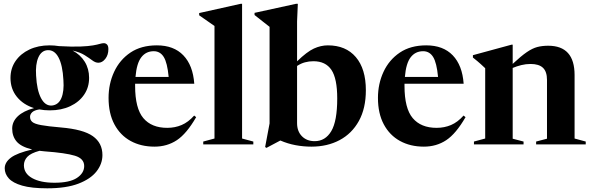

<svg xmlns="http://www.w3.org/2000/svg" viewBox="-20 -764 3134 1016"><path d="M243.5 -180Q214.5 -180 188 -185Q161 -180.5 150 -169.8Q139 -159 139 -146Q139 -129 150.8 -118.8Q162.5 -108.5 197.5 -102Q232.5 -95.5 302.5 -89.5Q420.5 -79.5 471.2 -43.5Q522 -7.5 522 56.5Q522 103 490.8 143Q459.5 183 395 207.8Q330.5 232.5 230 232.5Q146.5 232.5 97.2 218.2Q48 204 26.5 180Q5 156 5 126.5Q5 95 37.8 70.2Q70.5 45.5 150.5 27Q92 13 68.2 -14.8Q44.5 -42.5 44.5 -83.5Q44.5 -120.5 74.2 -148.8Q104 -177 160 -192Q103 -210 69.2 -251.8Q35.5 -293.5 35.5 -351.5Q35.5 -402 62.2 -441Q89 -480 135.8 -502Q182.5 -524 242 -524Q268 -524 292 -520Q362 -516 405 -517.8Q448 -519.5 472 -523.8Q496 -528 508.2 -531.8Q520.5 -535.5 529.5 -535.5Q539.5 -535.5 546.5 -528.2Q553.5 -521 553.5 -504Q553.5 -473 537.2 -452.5Q521 -432 500.5 -432Q485 -432 468.8 -444.2Q452.5 -456.5 428 -472Q403.5 -487.5 364 -496.5Q405.5 -474.5 428.5 -437.2Q451.5 -400 451.5 -352Q451.5 -301.5 425 -262.8Q398.5 -224 351.5 -202Q304.5 -180 243.5 -180ZM254.5 -205.5Q289.5 -209 304.8 -245Q320 -281 315.5 -340.5Q311.5 -418.5 289.8 -459.8Q268 -501 231 -498.5Q198.5 -496 182.8 -459.8Q167 -423.5 171 -364Q175 -287 197 -245Q219 -203 254.5 -205.5ZM106.5 110.5Q106.5 154 150.2 178.5Q194 203 268 203Q348.5 203 387 177.5Q425.5 152 425.5 114.5Q425.5 75 376.2 60Q327 45 217 37Q202.5 35.5 189 34Q142.5 46.5 124.5 66Q106.5 85.5 106.5 110.5Z M810 -524Q899.5 -524 950.2 -471.2Q1001 -418.5 1008 -321H695Q695 -315.5 695 -309.5Q695 -190.5 738.5 -139Q782 -87.5 865 -87.5Q906 -87.5 941.2 -102.5Q976.5 -117.5 1007.5 -152.5L1018 -144Q967.5 -56.5 915.8 -22.2Q864 12 797.5 12Q726 12 671.2 -18Q616.5 -48 585.5 -105.8Q554.5 -163.5 554.5 -246Q554.5 -320.5 584 -384Q613.5 -447.5 670.2 -485.8Q727 -524 810 -524ZM793.5 -493Q752.5 -493 727.8 -461Q703 -429 697 -357H872.5Q865.5 -432 846.5 -462.5Q827.5 -493 793.5 -493Z M1261 -31 1320.5 -15V0H1055.5V-15L1115 -31V-626.5Q1105.5 -633.5 1084.2 -648Q1063 -662.5 1034 -683V-695L1254 -744H1261Z M1628 12Q1585.5 12 1544 4.2Q1502.5 -3.5 1463.5 -20.5L1390 18.5L1383 14L1406.5 -111V-622Q1396.5 -629.5 1376.5 -645.5Q1356.5 -661.5 1327 -684.5V-696L1547 -744H1556L1552 -650.5V-439.5Q1604.5 -490.5 1641.2 -507.2Q1678 -524 1715 -524Q1810 -524 1863 -461.8Q1916 -399.5 1916 -286.5Q1916 -190.5 1879 -123.8Q1842 -57 1777 -22.5Q1712 12 1628 12ZM1552 -112.5Q1552 -69 1577.8 -43Q1603.5 -17 1645 -17Q1701.5 -17 1733 -70Q1764.5 -123 1764.5 -243Q1764.5 -348.5 1733.8 -394.2Q1703 -440 1638.5 -440Q1615 -440 1593.8 -434.2Q1572.5 -428.5 1552 -415Z M2235.5 -524Q2325 -524 2375.8 -471.2Q2426.5 -418.5 2433.5 -321H2120.5Q2120.5 -315.5 2120.5 -309.5Q2120.5 -190.5 2164 -139Q2207.5 -87.5 2290.5 -87.5Q2331.5 -87.5 2366.8 -102.5Q2402 -117.5 2433 -152.5L2443.5 -144Q2393 -56.5 2341.2 -22.2Q2289.5 12 2223 12Q2151.5 12 2096.8 -18Q2042 -48 2011 -105.8Q1980 -163.5 1980 -246Q1980 -320.5 2009.5 -384Q2039 -447.5 2095.8 -485.8Q2152.5 -524 2235.5 -524ZM2219 -493Q2178 -493 2153.2 -461Q2128.5 -429 2122.5 -357H2298Q2291 -432 2272 -462.5Q2253 -493 2219 -493Z M2817 -15 2874.5 -30V-341Q2874.5 -385 2853.2 -405.2Q2832 -425.5 2787.5 -425.5Q2762.5 -425.5 2738.5 -419.5Q2714.5 -413.5 2693 -404.5V-30L2750.5 -15V0H2488V-15L2547.5 -31V-403Q2539 -411 2523.8 -425Q2508.5 -439 2482.5 -459.5V-472L2686.5 -527.5H2693V-426Q2737.5 -467.5 2767.5 -488Q2797.5 -508.5 2823.2 -515.2Q2849 -522 2881 -522Q3020.5 -522 3020.5 -367V-31L3079.5 -15V0H2817Z"/></svg>

Font: Newsreader 72pt SemiBold
Style: Regular
Weight: 600
Designer: Hugues Gentile
Foundry: Production Type
Version: Version 1.003; ttfautohint (v1.8.3)